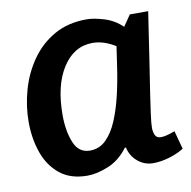

<svg xmlns="http://www.w3.org/2000/svg" viewBox="-64 -573 647 649"><g transform="rotate(-10 259.0 -248.5)"><path d="M421 -500H484Q469 -398 458.5 -331Q448 -264 442 -223.5Q436 -183 433 -161Q430 -139 429 -128Q428 -117 428 -109Q428 -96 433 -84.5Q438 -73 453 -73Q463 -73 477 -77Q491 -81 501 -85L518 -22Q496 -8 467 0.5Q438 9 412 9Q382 9 359 -10.5Q336 -30 330 -59H326Q297 -20 257.5 -4Q218 12 186 12Q128 12 91.5 -17.5Q55 -47 38 -95.5Q21 -144 21 -201Q21 -256 36.5 -310.5Q52 -365 83.5 -410Q115 -455 162.5 -482Q210 -509 274 -509Q298 -509 333 -498.5Q368 -488 395 -462ZM138 -204Q138 -150 154 -110Q170 -70 209 -70Q241 -70 264 -92.5Q287 -115 303 -153Q319 -191 330 -238Q341 -285 348 -334L358 -402Q318 -427 280 -427Q216 -427 177 -366.5Q138 -306 138 -204Z"/></g></svg>

Font: Rosario
Style: Bold Italic
Weight: 700
Italic angle: -8.05°
Designer: Hector Gatti
Foundry: Omnibus Type
Version: Version 1.101; ttfautohint (v1.8.1.43-b0c9)